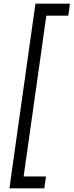

<svg xmlns="http://www.w3.org/2000/svg" viewBox="-20 -820 399 1040"><path d="M220 200H31L172 -800H359L350 -735H231L108 136H229Z"/></svg>

Font: Gudea
Style: Italic
Weight: 400
Version: Version 1.002